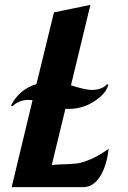

<svg xmlns="http://www.w3.org/2000/svg" viewBox="-20 -770 528 790"><path d="M420 -423 426 -422Q417 -385 368.5 -353.5Q320 -322 265 -322H249L193 -91Q209 -93 242.5 -94Q276 -95 297 -97.5Q318 -100 353.5 -115Q389 -130 427 -158Q419 -86 391 -43Q363 0 323 0H28L114 -358Q112 -358 106 -358.5Q100 -359 97 -359Q59 -359 31 -333L25 -335Q58 -402 130 -424L202 -719L352 -750L272 -419Q331 -400 357 -400Q399 -400 420 -423Z"/></svg>

Font: Lobster Two
Style: Bold Italic
Weight: 700
Designer: Pablo Impallari
Foundry: Pablo Impallari. www.impallari.com
Version: Version 2.000